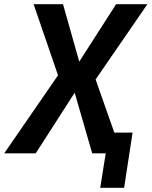

<svg xmlns="http://www.w3.org/2000/svg" viewBox="-48 -725 717 908"><path d="M426 163 452 0H409L424 -98H579L539 163ZM-28 0 241 -390 238 -335 111 -705H250L329 -426H322L501 -705H649L393 -333L392 -384L527 0H388L303 -294H310L121 0Z"/></svg>

Font: Nunito Sans 7pt Condensed
Style: Bold Italic
Weight: 700
Width: 3
Italic angle: -9°
Designer: Vernon Adams
Foundry: Vernon Adams
Version: Version 3.101;gftools[0.9.27]